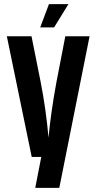

<svg xmlns="http://www.w3.org/2000/svg" viewBox="-20 -757 465 926"><path d="M216 -737H310L241 -625H174ZM295 -582H412L266 149H150L179 0H133L13 -582H132L176 -362Q202 -229 214 -93Q225 -213 252 -360Z"/></svg>

Font: Khand Semibold
Style: Regular
Weight: 600
Designer: Devanagari: Sanchit Sawaria, Jyotish Sonowal; Latin: Satya Rajpurohit
Foundry: Indian Type Foundry
Version: Version 1.100;PS 1.0;hotconv 1.0.78;makeotf.lib2.5.61930; tt